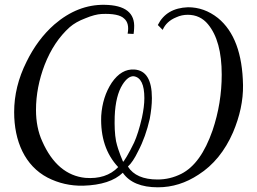

<svg xmlns="http://www.w3.org/2000/svg" viewBox="-20 -777 1089 814"><path d="M1010.3 -416C1008 -549.7 972.6 -644.6 904 -700.6C865.1 -731.4 822.9 -746.3 777.1 -746.3C715.4 -744 673.1 -718.9 649.1 -670.9L669.7 -650.3C680 -674.3 699.4 -692.6 728 -704C742.9 -710.9 758.9 -714.3 776 -714.3C811.4 -714.3 840 -700.6 861.7 -674.3C900.6 -627.4 920 -556.6 920 -460.6C920 -380.6 907.4 -301.7 881.1 -224C848 -129.1 804.6 -68.6 748.6 -40C716.6 -24 683.4 -16 648 -16C587.4 -16 545.1 -34.3 522.3 -70.9C536 -83.4 550.9 -105.1 565.7 -136C587.4 -177.1 603.4 -222.9 614.9 -273.1C620.6 -304 624 -333.7 624 -361.1C624 -438.9 598.9 -478.9 549.7 -482.3C513.1 -484.6 481.1 -466.3 453.7 -426.3C427.4 -386.3 412.6 -339.4 409.1 -285.7C405.7 -195.4 429.7 -123.4 481.1 -68.6C446.9 -33.1 400 -18.3 341.7 -22.9C262.9 -30.9 201.1 -82.3 158.9 -178.3C141.7 -216 132.6 -260.6 132.6 -310.9C132.6 -374.9 145.1 -438.9 169.1 -501.7C195.4 -569.1 230.9 -621.7 275.4 -661.7C292.6 -676.6 314.3 -689.1 341.7 -699.4C369.1 -710.9 392 -716.6 410.3 -717.7C459.4 -720 491.4 -713.1 506.3 -698.3C521.1 -685.7 526.9 -665.1 521.1 -634.3L546.3 -633.1C547.4 -641.1 548.6 -649.1 548.6 -657.1C553.1 -722.3 510.9 -755.4 422.9 -756.6C347.4 -757.7 276.6 -730.3 210.3 -673.1C162.3 -630.9 123.4 -578.3 92.6 -515.4C57.1 -444.6 40 -373.7 40 -301.7C40 -178.3 85.7 -74.3 181.7 -24C228.6 0 278.9 11.4 332.6 10.3C409.1 8 465.1 -10.3 500.6 -44.6C529.1 -3.4 579.4 17.1 649.1 17.1C710.9 17.1 768 -1.1 821.7 -36.6C884.6 -76.6 933.7 -137.1 968 -216C996.6 -283.4 1011.4 -350.9 1010.3 -416ZM581.7 -277.7C571.4 -233.1 560 -197.7 548.6 -172.6C526.9 -126.9 502.9 -88 501.7 -91.4C500.6 -96 482.3 -132.6 472 -178.3C466.3 -209.1 465.1 -244.6 466.3 -283.4C468.6 -342.9 480 -387.4 499.4 -418.3C515.4 -443.4 531.4 -454.9 547.4 -453.7C577.1 -449.1 592 -418.3 592 -361.1C592 -337.1 588.6 -309.7 581.7 -277.7Z"/></svg>

Font: GFS Goschen
Style: Italic
Weight: 400
Designer: George D. Matthiopoulos
Foundry: George D. Matthiopoulos
Version: Fontographer 4.7 9/28/09 FG4M≠0000002248